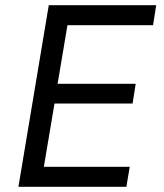

<svg xmlns="http://www.w3.org/2000/svg" viewBox="-20 -720 632 740"><path d="M168 -700H582L570 -623H240L202 -397H503L491 -321H190L149 -77H480L467 0H51Z"/></svg>

Font: Oak Sans
Style: Italic
Weight: 400
Italic angle: -9.49998°
Foundry: Erik Kennedy, Walven
Version: Version 1.000